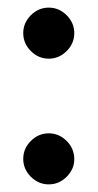

<svg xmlns="http://www.w3.org/2000/svg" viewBox="-20 -468 256 504"><path d="M108 -448Q135 -448 155 -428Q175 -408 175 -381Q175 -354 155 -334Q135 -314 108 -314Q81 -314 61 -334Q41 -354 41 -381Q41 -408 61 -428Q81 -448 108 -448ZM108 -118Q135 -118 155 -98Q175 -78 175 -50Q175 -24 155 -4Q135 16 108 16Q81 16 61 -4Q41 -24 41 -51Q41 -78 61 -98Q81 -118 108 -118Z"/></svg>

Font: Podkova Medium
Style: Regular
Weight: 500
Designer: Ilya Yudin
Foundry: Cyreal (www.cyreal.org)
Version: Version 2.103